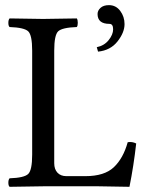

<svg xmlns="http://www.w3.org/2000/svg" viewBox="-20 -718 566 740"><path d="M399.9 -698.2Q426.8 -698.2 443.4 -676Q460 -653.8 460 -625Q460 -592.8 432.9 -558.3Q405.8 -523.9 357.9 -519L353 -536.1Q381.8 -542 398.9 -563.5Q416 -585 416 -605Q416 -626 401.9 -626Q356 -626 356 -664.1Q356 -677.2 367.4 -687.7Q378.9 -698.2 399.9 -698.2ZM147 0Q65.9 1 17.1 2Q12.2 -2 12.2 -13.9Q12.2 -25.9 17.1 -30.8Q73.2 -32.7 88.6 -47.4Q104 -62 104 -122.1V-522.9Q104 -583 88.6 -597.4Q73.2 -611.8 17.1 -613.8Q12.2 -617.7 12.2 -629.9Q12.2 -642.1 17.1 -647Q117.2 -645 146 -645Q178.2 -645 275.9 -647Q279.8 -642.1 279.8 -630.1Q279.8 -618.2 275.9 -613.8Q219.7 -611.8 204.3 -597.4Q189 -583 189 -522.9V-88.9Q189 -65.9 201.4 -52.5Q213.9 -39.1 235.8 -39.1H309.1Q382.3 -39.1 418.7 -73.5Q455.1 -107.9 472.2 -169.9Q489.3 -172.9 504.9 -165Q495.1 -78.1 479 2Q386.7 0 359.9 0Z"/></svg>

Font: Linux Libertine Capitals
Style: Small Caps
Weight: 400
Designer: Philipp H. Poll
Foundry: Philipp H. Poll
Version: Version 5.1.3